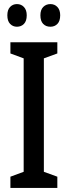

<svg xmlns="http://www.w3.org/2000/svg" viewBox="-20 -972 332 941"><path d="M261 -51H31V-106L96 -130V-686L31 -710V-765H261V-710L195 -686V-130L261 -106ZM16 -897Q16 -924 29.5 -938Q43 -952 63 -952Q84 -952 97.5 -937.5Q111 -923 111 -897Q111 -869 97.5 -855Q84 -841 63 -841Q43 -841 29.5 -855Q16 -869 16 -897ZM178 -897Q178 -924 192 -938Q206 -952 227 -952Q248 -952 261.5 -937.5Q275 -923 275 -897Q275 -869 261.5 -855Q248 -841 227 -841Q205 -841 191.5 -855Q178 -869 178 -897Z"/></svg>

Font: Noto Sans Tamil UI ExtraCondensed Medium
Style: Regular
Weight: 500
Width: 2
Designer: Jelle Bosma - Monotype Design Team
Foundry: Monotype Imaging Inc.
Version: Version 2.004; ttfautohint (v1.8.4.7-5d5b)